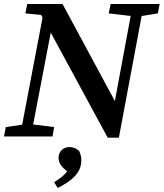

<svg xmlns="http://www.w3.org/2000/svg" viewBox="-20 -683 819 961"><path d="M524 -616 634 -603 555 -177 293 -663H116L107 -616L186 -608L193 -595L91 -59L9 -47L0 0H243L251 -47L146 -60L234 -520L519 6H575L689 -603L770 -616L779 -663H534ZM269 258C340 221 387 183 387 119C387 102 384 90 376 72C359 58 344 53 328 53C297 53 273 75 273 107C273 133 289 154 316 174C300 197 280 210 251 229Z"/></svg>

Font: Source Serif Pro Semibold
Style: Italic
Weight: 600
Italic angle: -12°
Designer: Frank Grießhammer
Foundry: Adobe Systems Incorporated
Version: Version 3.001;hotconv 1.0.111;makeotfexe 2.5.65597